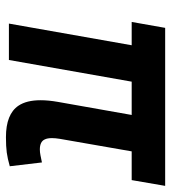

<svg xmlns="http://www.w3.org/2000/svg" viewBox="14 -572 567 636"><g transform="rotate(90 298.0 -254.5)"><path d="M435.1 9.8Q358.4 9.8 330.6 -31.7Q312.5 -58.6 312.5 -105Q312.5 -130.4 317.9 -161.6L361.3 -406.7H251L179.2 0H58.6L130.4 -406.7H53.2L72.8 -517.6H596.2L577.1 -406.7H481.9L440.4 -168.5Q438 -153.8 438 -142.6Q438 -127.4 442.4 -118.7Q449.7 -102.5 475.6 -102.5Q484.4 -102.5 494.6 -104.5Q504.9 -106.4 518.6 -109.4L531.2 -2.9Q505.9 4.4 485.8 7.1Q465.8 9.8 435.1 9.8Z"/></g></svg>

Font: CaskaydiaCove NFP SemiBold
Style: Italic
Weight: 600
Italic angle: -10°
Designer: Aaron Bell
Foundry: Saja Typeworks
Version: Version 2111.001; VTT 6.35;Nerd Fonts 3.1.1